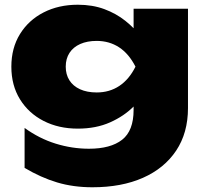

<svg xmlns="http://www.w3.org/2000/svg" viewBox="-20 -610 865 812"><path d="M545 -145V-241L553 -267V-418L545 -439V-573H775V-153Q775 -48 725 27Q675 102 584.5 142Q494 182 371 182Q290 182 221.5 161.5Q153 141 84 100V-69Q146 -24 215.5 -2.5Q285 19 356 19Q448 19 496.5 -19Q545 -57 545 -145ZM309 -66Q228 -66 164.5 -98.5Q101 -131 64.5 -190Q28 -249 28 -328Q28 -407 64.5 -466Q101 -525 164.5 -557.5Q228 -590 309 -590Q371 -590 421 -571.5Q471 -553 510 -522Q549 -491 575 -455.5Q601 -420 614.5 -385.5Q628 -351 628 -325Q628 -290 607 -245.5Q586 -201 545.5 -160Q505 -119 445.5 -92.5Q386 -66 309 -66ZM389 -219Q443 -219 484.5 -246.5Q526 -274 553 -328Q525 -383 483.5 -410Q442 -437 389 -437Q349 -437 319.5 -424Q290 -411 274 -386.5Q258 -362 258 -328Q258 -295 273.5 -270.5Q289 -246 318.5 -232.5Q348 -219 389 -219Z"/></svg>

Font: Unbounded ExtraBold
Style: Regular
Weight: 800
Designer: Luke Prowse, Jean-Baptiste Morizot, Fátima Lázaro, Florian Runge
Foundry: NaN
Version: Version 1.701;gftools[0.9.28.dev5+ged2979d]